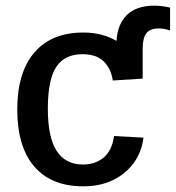

<svg xmlns="http://www.w3.org/2000/svg" viewBox="-20 -654 626 684"><path d="M381.8 -367.2Q375.5 -410.2 349.1 -435.5Q322.8 -460.9 273.9 -460.9Q210 -460.9 180.2 -415.3Q150.4 -369.6 150.4 -266.6Q150.4 -166 181.6 -116.9Q212.9 -67.9 275.4 -67.9Q319.8 -67.9 349.6 -93Q379.4 -118.2 386.2 -169.4L491.2 -163.6Q484.4 -111.3 455.8 -72.5Q427.2 -33.7 381.6 -12Q335.9 9.8 276.9 9.8Q162.6 9.8 102.1 -60.8Q41.5 -131.3 41.5 -263.7Q41.5 -396 102.5 -467Q163.6 -538.1 276.9 -538.1Q344.2 -538.1 395 -508.3Q398.9 -569.3 433.1 -601.6Q467.3 -633.8 528.8 -633.8Q556.2 -633.8 585.9 -627V-545.4Q564.9 -552.7 545.9 -552.7Q514.6 -552.7 501.5 -535.6Q488.3 -518.6 488.3 -481.4V-374Z"/></svg>

Font: Arimo Medium
Style: Regular
Weight: 500
Designer: Steve Matteson
Foundry: Monotype Imaging Inc.
Version: Version 1.33